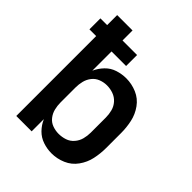

<svg xmlns="http://www.w3.org/2000/svg" viewBox="-207 -858 989 989"><g transform="rotate(45 288.0 -363.5)"><path d="M334 8Q374 8 411.5 -8Q449 -24 473 -57.5Q497 -91 505.5 -130.5Q514 -170 514 -210V-320Q514 -360 505.5 -399.5Q497 -439 473 -472.5Q449 -506 411.5 -522Q374 -538 334 -538Q302 -538 271 -528Q240 -518 217.5 -494.5Q195 -471 182 -442V-582H288V-662H182V-735H70V-662H21V-582H70V0H182V-89Q195 -59 217.5 -36Q240 -13 271 -2.5Q302 8 334 8ZM289 -89Q266 -89 244 -97Q222 -105 207.5 -123.5Q193 -142 187.5 -164.5Q182 -187 182 -210V-320Q182 -343 187.5 -365.5Q193 -388 207.5 -406.5Q222 -425 244 -433.5Q266 -442 289 -442Q313 -442 335.5 -434Q358 -426 374 -408Q390 -390 396 -367Q402 -344 402 -320V-210Q402 -187 396 -164Q390 -141 374 -122.5Q358 -104 335.5 -96.5Q313 -89 289 -89Z"/></g></svg>

Font: Iosevka Sparkle Semibold
Style: Regular
Weight: 600
Designer: Belleve Invis
Foundry: Belleve Invis
Version: Version 4.5.0; ttfautohint (v1.8.3)